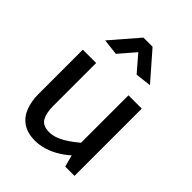

<svg xmlns="http://www.w3.org/2000/svg" viewBox="-219 -855 979 979"><g transform="rotate(45 270.5 -365.5)"><path d="M385 -485V-143Q362 -123 335.5 -105Q309 -87 283 -76.5Q257 -66 232 -66Q185 -66 168.5 -95.5Q152 -125 152 -174V-485H56V-165Q56 -113 72 -72Q88 -31 122.5 -7.5Q157 16 212 16Q245 16 278.5 5.5Q312 -5 342.5 -23.5Q373 -42 397 -64L414 0H481V-485ZM265 -676 340 -589 426 -599 297 -747H231L103 -599L190 -589Z"/></g></svg>

Font: Catamaran Thin Medium
Style: Regular
Weight: 500
Version: Version 2.000